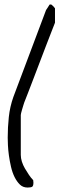

<svg xmlns="http://www.w3.org/2000/svg" viewBox="-20 -840 291 861"><path d="M14.6 -222.7Q14.6 -268.6 19.5 -314.9Q24.4 -361.3 40 -405.3L186.5 -794.9Q188.5 -796.9 194.3 -806.6Q200.2 -816.4 202.1 -819.3H204.1Q205.1 -819.3 205.6 -819.8Q206.1 -820.3 207 -820.3Q207 -820.3 209 -819.3H210.9Q214.8 -816.4 220.7 -810.1Q226.6 -803.7 226.6 -802.7V-738.3Q221.7 -724.6 210.4 -696.8Q199.2 -668.9 186 -633.8Q172.9 -598.6 157.7 -559.6Q142.6 -520.5 129.4 -485.4Q116.2 -450.2 105 -421.9Q93.8 -393.6 88.9 -380.9Q86.9 -376 84.5 -367.2Q82 -358.4 79.1 -349.1Q76.2 -339.8 74.7 -333Q73.2 -326.2 73.2 -324.2V-145.5Q73.2 -130.9 78.1 -115.2Q83 -99.6 91.8 -84.5Q100.6 -69.3 109.9 -55.7Q119.1 -42 128.9 -32.2Q128.9 -30.3 129.4 -25.9Q129.9 -21.5 129.9 -21.5Q129.9 -5.9 124 -2.4Q118.2 1 103.5 1Q83 1 69.3 -12.2Q55.7 -25.4 45.4 -45.9Q35.2 -66.4 29.3 -92.3Q23.4 -118.2 20 -142.6Q16.6 -167 15.6 -188.5Q14.6 -210 14.6 -222.7Z"/></svg>

Font: Cedarville Cursive
Style: Regular
Weight: 400
Designer: Kimberly Geswein
Foundry: Kimberly Geswein
Version: Version 1.001 2010